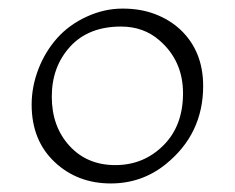

<svg xmlns="http://www.w3.org/2000/svg" viewBox="-20 -420 549 449"><path d="M54 -175.3Q54 -217.5 69.9 -258.7Q85.9 -299.8 113.9 -331.1Q141.8 -362.3 182.9 -381.1Q223.9 -399.9 266.6 -399.9Q309.3 -399.9 343.1 -386.8Q377 -373.8 401.9 -350.6Q455.1 -300.3 455.1 -219Q455.1 -106.7 367.7 -36.1Q311.8 9 239 9Q161.6 9 108.4 -40.5Q54 -91.3 54 -175.3ZM352.5 -325.9Q315.7 -357.9 262.9 -357.9Q187 -357.9 144 -310.9Q101.1 -263.9 101.1 -194.1Q101.1 -124.3 142.3 -79.1Q183.6 -33.9 249.6 -33.9Q315.7 -33.9 361.8 -79.7Q408 -125.5 408 -201.8Q408 -278.1 352.5 -325.9Z"/></svg>

Font: Linden Hill
Style: Italic
Weight: 400
Italic angle: -5.60001°
Version: Version 1.201